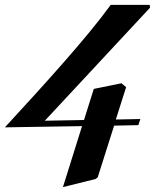

<svg xmlns="http://www.w3.org/2000/svg" viewBox="-61 -510 680 784"><path d="M-41 10 274 5 196 254 329 221 338 214 405 3 504 1 512 -24 412 -22 454 -154 435 -170 322 -147 282 -20 122 -17 552 -479 550 -490H391C294 -356 122 -167 -41 10Z"/></svg>

Font: Mazius Display Extra Italic
Style: Bold
Weight: 700
Italic angle: -17°
Designer: Alberto Casagrande & Collletttivo
Foundry: Collletttivo
Version: Version 2.000;Glyphs 3.2 (3217)